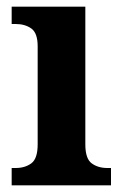

<svg xmlns="http://www.w3.org/2000/svg" viewBox="-20 -556 370 576"><path d="M15 0V-52H27Q55 -52 74 -66Q93 -80 93 -123V-417Q93 -457 74 -470.5Q55 -484 27 -484H15V-536H236V-123Q236 -80 255 -66Q274 -52 302 -52H313V0Z"/></svg>

Font: Noto Serif Devanagari SemiCondensed
Style: Bold
Weight: 700
Width: 4
Designer: Universal Thirst, Indian Type Foundry and the Monotype Design Team
Foundry: Monotype Imaging Inc.
Version: Version 2.004; ttfautohint (v1.8.4.7-5d5b)